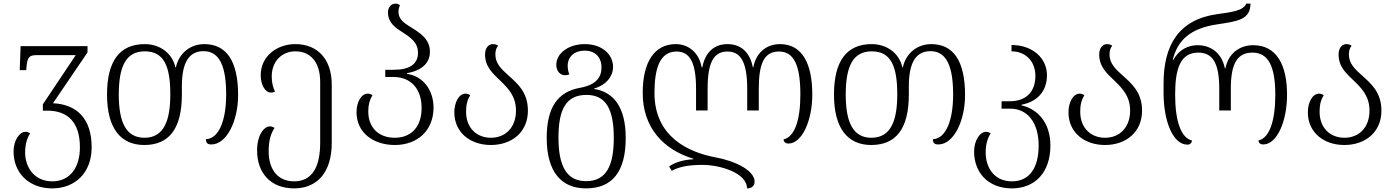

<svg xmlns="http://www.w3.org/2000/svg" viewBox="-20 -791 7720 1062"><path d="M269 251C395 251 487 165 487 24C487 -138 402 -214 273 -220L464 -501V-536H94L89 -403H125L128 -436C134 -474 143 -486 182 -486H399L217 -214V-179H241C353 -179 422 -117 422 24C422 135 368 212 269 212C171 212 119 136 119 52C119 11 128 -25 147 -54C138 -59 129 -62 121 -62C88 -62 55 -15 55 47C55 165 139 251 269 251Z M778 11C916 11 986 -80 986 -269V-314C986 -448 1027 -508 1106 -508C1199 -508 1231 -415 1231 -268C1231 -125 1191 -24 1119 -21C1119 -1 1127 8 1149 8C1234 8 1297 -122 1297 -265C1297 -456 1231 -547 1110 -547C1033 -547 970 -497 953 -419H950C933 -497 864 -547 781 -547C642 -547 572 -454 572 -268C572 -83 646 11 778 11ZM779 -29C678 -29 637 -113 637 -268C637 -425 677 -507 781 -507C888 -507 922 -423 922 -269C922 -130 890 -29 779 -29Z M1607 251C1732 251 1815 165 1815 -1V-323C1815 -463 1737 -547 1614 -547C1509 -547 1422 -478 1422 -375C1422 -323 1446 -279 1478 -279C1485 -279 1492 -280 1501 -284C1490 -308 1483 -334 1483 -368C1483 -452 1539 -507 1614 -507C1696 -507 1751 -449 1751 -338V-1C1751 135 1705 212 1607 212C1508 212 1466 136 1466 47C1466 -19 1480 -55 1499 -84C1490 -89 1482 -92 1473 -92C1440 -92 1402 -43 1402 41C1402 165 1476 251 1607 251Z M2164 11C2287 11 2378 -67 2378 -196C2378 -296 2316 -372 2231 -382V-386C2311 -401 2358 -440 2358 -505C2358 -577 2300 -611 2250 -642C2214 -664 2184 -686 2184 -725C2184 -737 2187 -750 2192 -762C2187 -767 2178 -771 2168 -771C2142 -771 2126 -749 2126 -723C2126 -666 2165 -639 2206 -613C2248 -585 2292 -558 2292 -499C2292 -438 2248 -405 2158 -405H2111V-365H2158C2252 -365 2312 -300 2312 -194C2312 -83 2249 -29 2163 -29C2079 -29 2017 -81 2017 -175C2017 -211 2024 -237 2040 -264C2031 -271 2022 -273 2014 -273C1977 -273 1952 -224 1952 -170C1952 -58 2044 11 2164 11Z M2695 11C2810 11 2900 -59 2900 -179C2900 -282 2841 -330 2791 -375C2753 -409 2720 -440 2720 -490C2720 -510 2725 -526 2735 -538C2729 -543 2719 -547 2706 -547C2680 -547 2663 -523 2663 -490C2663 -422 2705 -385 2747 -345C2790 -303 2834 -260 2834 -179C2834 -87 2777 -29 2695 -29C2619 -29 2558 -81 2558 -173C2558 -210 2564 -237 2581 -264C2572 -271 2563 -273 2555 -273C2518 -273 2493 -224 2493 -170C2493 -58 2581 11 2695 11Z M3221 251C3365 251 3441 161 3441 -28C3441 -196 3376 -282 3266 -299V-301C3339 -323 3371 -374 3371 -420C3371 -490 3311 -547 3214 -547C3125 -547 3057 -496 3057 -433C3057 -394 3082 -375 3104 -375C3113 -375 3122 -377 3129 -379C3124 -393 3120 -407 3120 -427C3120 -478 3158 -511 3214 -511C3268 -511 3307 -478 3307 -418C3307 -363 3277 -321 3187 -305C3067 -283 3004 -200 3004 -28C3004 161 3086 251 3221 251ZM3222 211C3113 211 3069 126 3069 -30C3069 -188 3112 -266 3224 -266C3331 -266 3375 -188 3375 -28C3375 123 3335 211 3222 211Z M4294 -547C4222 -547 4162 -502 4147 -419H4144C4128 -503 4077 -547 4004 -547C3931 -547 3880 -502 3865 -419H3861C3846 -503 3785 -547 3718 -547C3601 -547 3535 -450 3535 -277C3535 -83 3651 37 3815 87V90C3765 92 3711 107 3681 130L3696 154C3733 132 3789 121 3865 121C3964 121 4112 166 4112 251C4137 251 4154 238 4154 214C4154 152 4047 99 3936 79C3793 52 3600 -31 3600 -277C3600 -406 3627 -506 3722 -506C3796 -506 3830 -445 3830 -300V-180H3894V-300C3894 -448 3929 -506 4004 -506C4076 -506 4113 -449 4113 -300V-180H4177V-300C4177 -443 4208 -506 4289 -506C4374 -506 4407 -425 4407 -267C4407 -128 4376 -34 4314 -20C4315 -6 4325 3 4341 3C4417 3 4473 -126 4473 -267C4473 -439 4418 -547 4294 -547Z M4799 11C4937 11 5007 -80 5007 -269V-314C5007 -448 5048 -508 5127 -508C5220 -508 5252 -415 5252 -268C5252 -125 5212 -24 5140 -21C5140 -1 5148 8 5170 8C5255 8 5318 -122 5318 -265C5318 -456 5252 -547 5131 -547C5054 -547 4991 -497 4974 -419H4971C4954 -497 4885 -547 4802 -547C4663 -547 4593 -454 4593 -268C4593 -83 4667 11 4799 11ZM4800 -29C4699 -29 4658 -113 4658 -268C4658 -425 4698 -507 4802 -507C4909 -507 4943 -423 4943 -269C4943 -130 4911 -29 4800 -29Z M5577 251C5703 251 5790 165 5790 14C5790 -117 5715 -189 5631 -208V-212C5715 -228 5771 -284 5771 -375C5771 -468 5693 -542 5575 -542V-507C5652 -507 5707 -453 5707 -371C5707 -280 5652 -231 5566 -231H5520V-190H5568C5661 -190 5725 -116 5725 14C5725 135 5676 212 5577 212C5479 212 5432 136 5432 52C5432 11 5441 -25 5460 -54C5451 -59 5442 -62 5434 -62C5401 -62 5368 -15 5368 47C5368 165 5447 251 5577 251Z M6092 11C6207 11 6297 -59 6297 -179C6297 -282 6238 -330 6188 -375C6150 -409 6117 -440 6117 -490C6117 -510 6122 -526 6132 -538C6126 -543 6116 -547 6103 -547C6077 -547 6060 -523 6060 -490C6060 -422 6102 -385 6144 -345C6187 -303 6231 -260 6231 -179C6231 -87 6174 -29 6092 -29C6016 -29 5955 -81 5955 -173C5955 -210 5961 -237 5978 -264C5969 -271 5960 -273 5952 -273C5915 -273 5890 -224 5890 -170C5890 -58 5978 11 6092 11Z M6548 9C6563 9 6572 0 6573 -14C6513 -28 6480 -120 6480 -267C6480 -406 6506 -500 6608 -500C6690 -500 6724 -438 6724 -300V-180H6788V-300C6788 -437 6822 -500 6908 -500C6998 -500 7034 -419 7034 -267C7034 -123 7002 -28 6941 -14C6941 -1 6951 8 6967 8C7044 8 7099 -121 7099 -267C7099 -432 7041 -541 6912 -541C6836 -541 6774 -495 6758 -413H6755C6739 -496 6679 -541 6604 -541C6554 -541 6502 -518 6470 -460H6467C6493 -569 6565 -634 6711 -656C6831 -674 6895 -683 6897 -771H6873C6859 -731 6786 -723 6714 -713C6497 -683 6416 -538 6416 -330V-277C6416 -120 6468 9 6548 9Z M7416 11C7531 11 7621 -59 7621 -179C7621 -282 7562 -330 7512 -375C7474 -409 7441 -440 7441 -490C7441 -510 7446 -526 7456 -538C7450 -543 7440 -547 7427 -547C7401 -547 7384 -523 7384 -490C7384 -422 7426 -385 7468 -345C7511 -303 7555 -260 7555 -179C7555 -87 7498 -29 7416 -29C7340 -29 7279 -81 7279 -173C7279 -210 7285 -237 7302 -264C7293 -271 7284 -273 7276 -273C7239 -273 7214 -224 7214 -170C7214 -58 7302 11 7416 11Z"/></svg>

Font: Noto Serif Georgian Light
Style: Regular
Weight: 300
Designer: Monotype Design Team, Akaki Razmadze
Foundry: Google LLC
Version: Version 2.003